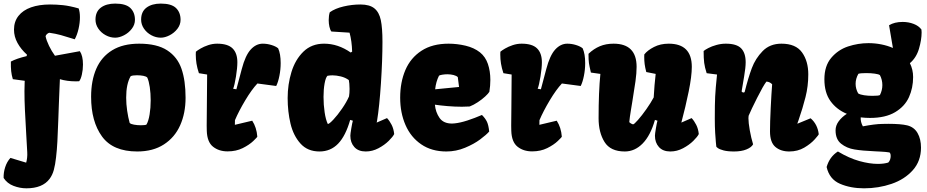

<svg xmlns="http://www.w3.org/2000/svg" viewBox="-31 -817 5060 1048"><path d="M117.7 13.7Q116.2 -21 112.3 -81.5Q107.4 -163.6 105 -217.3Q102.5 -271 102.5 -319.3Q102.5 -335.9 103.5 -364.3L104 -376L39.1 -384.8Q32.2 -407.2 30 -428.7Q27.8 -450.2 28.3 -481Q59.6 -497.6 114.3 -510.7L116.2 -518.6Q83.5 -547.9 64.5 -582.5Q45.4 -617.2 45.4 -655.3Q45.4 -699.2 69.8 -730.2Q94.2 -761.2 138.4 -776.9Q182.6 -792.5 242.2 -792.5Q277.3 -792.5 312.7 -788.8Q348.1 -785.2 398.4 -771Q405.3 -750.5 405.3 -723.1Q405.3 -692.4 397.7 -659.4Q390.1 -626.5 377 -602.5Q329.6 -617.7 301 -625.5Q272.5 -633.3 238.3 -638.2Q231 -636.7 224.9 -630.6Q218.8 -624.5 217.8 -619.1Q222.2 -596.7 236.6 -566.9Q251 -537.1 269 -512.7L404.8 -537.6Q421.9 -512.2 421.9 -464.8Q421.9 -436 415.8 -409.7Q409.7 -383.3 400.9 -373.5Q394.5 -373 382.3 -373Q335 -373 295.9 -384.8Q293.9 -327.1 292.5 -302.7Q292 -284.2 290 -240.2L287.1 -159.7Q284.7 -89.8 282.2 -44.4Q279.8 1 274.9 42.5Q270.5 82 262.9 110.1Q255.4 138.2 239.7 159.2Q201.2 210.9 112.8 210.9Q77.6 210.9 42.7 197.5Q7.8 184.1 -11.2 154.3Q-12.2 125 -2.7 95.5Q6.8 65.9 25.9 44.9L111.8 70.8Q115.2 60.5 116.9 44.7Q118.7 28.8 117.7 13.7Z M728.5 -578.6Q826.2 -578.6 881.8 -542.2Q937.5 -505.9 959.7 -441.4Q981.9 -377 981.9 -283.7Q981.9 -199.2 952.4 -133.1Q922.9 -66.9 863.5 -28.6Q804.2 9.8 718.3 9.8Q585.4 9.8 525.9 -72Q466.3 -153.8 466.3 -288.6Q466.3 -377 494.6 -441.9Q522.9 -506.8 581.5 -542.7Q640.1 -578.6 728.5 -578.6ZM768.6 -137.2Q779.8 -156.7 785.6 -192.4Q791.5 -228 791.5 -269.5Q791.5 -307.6 786.6 -341.1Q781.7 -374.5 772.9 -393.6Q767.6 -399.9 751.5 -403.1Q735.4 -406.2 716.3 -406.2Q691.4 -406.2 682.1 -400.9Q657.7 -358.9 657.7 -284.2Q657.7 -249 663.1 -212.4Q668.5 -175.8 676.8 -146Q682.6 -139.6 700.7 -136.5Q718.8 -133.3 738.3 -133.3Q763.2 -133.3 768.6 -137.2ZM597.7 -797.4Q655.8 -797.4 680.7 -773.2Q705.6 -749 705.6 -709Q705.6 -682.1 688.2 -659.7Q670.9 -637.2 645.5 -624.3Q620.1 -611.3 597.7 -611.3Q570.8 -611.3 545.9 -624.8Q521 -638.2 505.6 -660.9Q490.2 -683.6 490.2 -710Q490.2 -753.4 519.5 -775.4Q548.8 -797.4 597.7 -797.4ZM846.7 -797.4Q904.8 -797.4 929.7 -773.2Q954.6 -749 954.6 -709Q954.6 -682.1 937.3 -659.7Q919.9 -637.2 894.5 -624.3Q869.1 -611.3 846.7 -611.3Q819.8 -611.3 794.9 -624.8Q770 -638.2 754.6 -660.9Q739.3 -683.6 739.3 -710Q739.3 -753.4 768.6 -775.4Q797.9 -797.4 846.7 -797.4Z M1098.1 -233.9Q1099.6 -395 1099.6 -410.2L1054.7 -417.5Q1045.4 -445.3 1041.5 -469.7Q1037.6 -494.1 1037.6 -519Q1037.6 -529.3 1038.1 -534.7Q1046.4 -542 1064 -552.2Q1081.5 -562.5 1105.5 -570.6Q1129.4 -578.6 1154.3 -578.6Q1212.4 -578.6 1238.5 -552.7Q1264.6 -526.9 1264.6 -477.1Q1264.6 -446.8 1257.1 -399.7Q1249.5 -352.5 1241.7 -332.5L1259.3 -329.6L1288.6 -439.9Q1308.1 -514.6 1337.4 -546.6Q1366.7 -578.6 1403.3 -578.6Q1427.2 -578.6 1450.9 -571.3Q1474.6 -564 1487.3 -553.2Q1501 -522.9 1501 -472.7Q1501 -437.5 1494.1 -403.1Q1487.3 -368.7 1476.6 -347.7L1374 -361.3Q1342.8 -328.1 1307.6 -269.3Q1272.5 -210.4 1251.5 -161.1L1251 -135.7L1345.7 -158.2Q1369.6 -121.6 1373.5 -71.3Q1373.5 -68.4 1351.6 -47.4Q1329.6 -26.4 1293.7 -8.5Q1257.8 9.3 1211.4 9.3Q1163.6 9.3 1131.6 -16.4Q1099.6 -42 1097.7 -103Q1097.2 -110.4 1097.2 -130.9Q1097.2 -151.9 1098.1 -233.9Z M1737.8 -578.6Q1814 -578.6 1883.3 -530.3L1891.1 -535.2Q1889.6 -592.3 1877 -638.7L1777.8 -645Q1771 -653.8 1767.1 -671.1Q1763.2 -688.5 1763.2 -707Q1763.2 -731.9 1769 -750Q1798.3 -771 1844.2 -781.7Q1890.1 -792.5 1936 -792.5Q1986.8 -792.5 2012.7 -771.2Q2038.6 -750 2047.6 -707.3Q2056.6 -664.6 2056.6 -588.9Q2056.6 -489.3 2048.3 -362.8Q2040 -236.3 2026.9 -156.2L2024.9 -147.9L2081.5 -172.4Q2095.7 -157.2 2106.7 -135.5Q2117.7 -113.8 2120.6 -85.4Q2113.8 -70.8 2090.8 -48.1Q2067.9 -25.4 2034.7 -7.8Q2001.5 9.8 1965.3 9.8Q1924.8 9.8 1903.1 -14.4Q1881.3 -38.6 1881.3 -76.2Q1881.3 -85.9 1886.5 -116.2Q1891.6 -146.5 1895 -158.2L1880.4 -162.6Q1855.5 -75.2 1814.5 -32.7Q1773.4 9.8 1712.9 9.8Q1647.9 9.8 1609.1 -33.4Q1570.3 -76.7 1554.7 -142.1Q1539.1 -207.5 1539.1 -281.7Q1539.1 -356 1559.8 -423.8Q1580.6 -491.7 1625.2 -535.2Q1669.9 -578.6 1737.8 -578.6ZM1877 -331.5Q1877 -346.7 1875.7 -360.4Q1874.5 -374 1873 -379.9Q1853.5 -394 1828.9 -399.9Q1804.2 -405.8 1783.7 -405.8Q1771 -405.8 1756.3 -403.3Q1746.6 -393.6 1740.7 -361.1Q1734.9 -328.6 1734.9 -288.1Q1734.9 -244.6 1741 -203.9Q1747.1 -163.1 1758.3 -140.1Q1766.1 -140.1 1788.8 -164.3Q1811.5 -188.5 1835.9 -223.9Q1860.4 -259.3 1874 -290.5Q1877 -308.1 1877 -331.5Z M2417.5 -578.6Q2463.9 -578.6 2510.3 -567.6Q2556.6 -556.6 2588.9 -531.2Q2618.7 -507.3 2632.1 -468Q2645.5 -428.7 2645.5 -380.9Q2645.5 -349.1 2640.1 -315.9Q2634.3 -306.2 2617.2 -290.3Q2600.1 -274.4 2577.1 -259.3Q2554.2 -244.1 2532.7 -235.8Q2512.2 -234.4 2490.2 -234.4Q2451.7 -234.4 2412.1 -237.8Q2372.6 -241.2 2342.8 -245.6Q2346.7 -204.1 2368.2 -173.3Q2389.6 -142.6 2436.5 -142.6Q2440.9 -142.6 2450.7 -143.6Q2480.5 -146.5 2520.3 -159.4Q2560.1 -172.4 2599.6 -189.5Q2618.2 -170.9 2627 -152.3Q2635.7 -133.8 2639.2 -99.1Q2624 -81.5 2590.1 -56.2Q2556.2 -30.8 2507.3 -10.5Q2458.5 9.8 2405.3 9.8Q2325.2 9.8 2268.3 -29.1Q2211.4 -67.9 2182.4 -134.5Q2153.3 -201.2 2153.3 -283.7Q2153.3 -368.2 2181.6 -434.6Q2210 -501 2269.3 -539.8Q2328.6 -578.6 2417.5 -578.6ZM2467.8 -396Q2460.9 -403.3 2444.8 -407.5Q2428.7 -411.6 2411.1 -411.6Q2397 -411.6 2382.6 -409.2Q2368.2 -406.7 2365.2 -403.8Q2348.6 -371.1 2344.2 -329.6L2474.6 -342.3Z M2760.3 -233.9Q2761.7 -395 2761.7 -410.2L2716.8 -417.5Q2707.5 -445.3 2703.6 -469.7Q2699.7 -494.1 2699.7 -519Q2699.7 -529.3 2700.2 -534.7Q2708.5 -542 2726.1 -552.2Q2743.7 -562.5 2767.6 -570.6Q2791.5 -578.6 2816.4 -578.6Q2874.5 -578.6 2900.6 -552.7Q2926.8 -526.9 2926.8 -477.1Q2926.8 -446.8 2919.2 -399.7Q2911.6 -352.5 2903.8 -332.5L2921.4 -329.6L2950.7 -439.9Q2970.2 -514.6 2999.5 -546.6Q3028.8 -578.6 3065.4 -578.6Q3089.4 -578.6 3113 -571.3Q3136.7 -564 3149.4 -553.2Q3163.1 -522.9 3163.1 -472.7Q3163.1 -437.5 3156.2 -403.1Q3149.4 -368.7 3138.7 -347.7L3036.1 -361.3Q3004.9 -328.1 2969.7 -269.3Q2934.6 -210.4 2913.6 -161.1L2913.1 -135.7L3007.8 -158.2Q3031.7 -121.6 3035.6 -71.3Q3035.6 -68.4 3013.7 -47.4Q2991.7 -26.4 2955.8 -8.5Q2919.9 9.3 2873.5 9.3Q2825.7 9.3 2793.7 -16.4Q2761.7 -42 2759.8 -103Q2759.3 -110.4 2759.3 -130.9Q2759.3 -151.9 2760.3 -233.9Z M3194.3 -420.9Q3186 -456.5 3183.6 -473.1Q3181.2 -489.7 3181.2 -523.4Q3210 -550.8 3243.2 -564.7Q3276.4 -578.6 3317.9 -578.6Q3443.8 -578.6 3443.8 -452.1Q3443.8 -418.5 3437.7 -374Q3431.6 -329.6 3420.4 -262.2Q3418.9 -253.4 3412.6 -214.8Q3406.2 -176.3 3403.8 -150.4Q3412.1 -141.6 3424.3 -138.2Q3430.2 -138.2 3451.4 -162.4Q3472.7 -186.5 3497.1 -221.2Q3521.5 -255.9 3537.1 -285.2Q3541 -355 3547.9 -413.6L3496.6 -423.8Q3490.2 -448.2 3487.8 -466.8Q3485.4 -485.4 3485.4 -506.3L3485.8 -520Q3503.4 -542.5 3538.6 -560.5Q3573.7 -578.6 3619.1 -578.6Q3745.1 -578.6 3745.1 -452.1Q3745.1 -400.9 3728 -317.1Q3710.9 -233.4 3688 -147.9L3744.1 -172.4Q3758.3 -157.2 3769.3 -135.5Q3780.3 -113.8 3783.2 -85.4Q3776.4 -70.8 3753.4 -48.1Q3730.5 -25.4 3697.3 -7.8Q3664.1 9.8 3627.9 9.8Q3587.4 9.8 3565.7 -14.4Q3543.9 -38.6 3543.9 -76.2Q3543.9 -85.9 3549.1 -116.2Q3554.2 -146.5 3557.6 -158.2L3543.9 -162.6Q3519.5 -77.1 3476.8 -33.7Q3434.1 9.8 3379.4 9.8Q3300.8 9.8 3268.6 -42.2Q3236.3 -94.2 3236.3 -171.4Q3236.3 -316.4 3246.1 -413.6Z M3882.8 -410.2 3826.2 -417.5Q3815.9 -449.2 3812.7 -474.1Q3809.6 -499 3809.6 -538.6Q3817.4 -545.4 3835.7 -554.9Q3854 -564.5 3879.4 -571.5Q3904.8 -578.6 3930.7 -578.6Q3989.7 -578.6 4014.4 -553.2Q4039.1 -527.8 4039.1 -477.1Q4039.1 -448.7 4030.8 -400.4Q4017.1 -322.8 4017.1 -318.8Q4017.1 -316.4 4020.5 -314.2Q4023.9 -312 4027.8 -312Q4032.2 -312 4033.7 -315.4Q4053.2 -393.1 4072.8 -445.3Q4092.3 -497.6 4131.8 -538.1Q4171.4 -578.6 4234.4 -578.6Q4312.5 -578.6 4346.7 -531Q4380.9 -483.4 4380.9 -411.1Q4380.9 -346.7 4365.7 -286.9Q4350.6 -227.1 4328.1 -162.1Q4329.1 -164.6 4321.3 -143.1L4322.3 -142.1L4393.6 -171.4Q4431.6 -138.7 4438 -84.5Q4438 -81.1 4416.3 -56.6Q4394.5 -32.2 4358.9 -11.2Q4323.2 9.8 4276.9 9.8Q4230.5 9.8 4201.2 -15.1Q4171.9 -40 4171.9 -100.1Q4171.9 -147.9 4175.8 -228Q4179.7 -308.1 4183.6 -356.9Q4170.9 -370.6 4152.3 -371.6Q4135.3 -349.6 4102.1 -283.7Q4068.8 -217.8 4055.2 -185.1Q4054.2 -178.2 4054.2 -171.9Q4054.2 -147.5 4061.5 -106.2Q4068.8 -64.9 4079.6 -29.3Q4070.8 -12.7 4043.5 -1.5Q4016.1 9.8 3976.1 9.8Q3939.9 9.8 3918.2 3.9Q3896.5 -2 3887.7 -8.5Q3878.9 -15.1 3878.9 -16.6Q3878.4 -21 3876.5 -39.8Q3874.5 -58.6 3872.6 -92.5Q3870.6 -126.5 3870.6 -169.9Q3870.6 -249.5 3872.6 -290.3Q3874.5 -331.1 3882.8 -410.2Z M4817.4 70.3Q4824.7 63 4827.6 53.5Q4830.6 43.9 4830.6 35.6Q4830.6 26.9 4829.1 22.7Q4827.6 18.6 4824.2 15.1Q4803.7 11.7 4776.1 10.5Q4748.5 9.3 4743.2 8.8Q4675.3 5.9 4632.8 -1.2Q4590.3 -8.3 4560.1 -32.5Q4529.8 -56.6 4529.8 -105.5Q4529.8 -131.8 4546.9 -155Q4564 -178.2 4591.3 -195.8Q4535.6 -218.8 4502.2 -264.9Q4468.8 -311 4468.8 -384.3Q4468.8 -457 4506.1 -501.2Q4543.5 -545.4 4598.1 -563.5Q4652.8 -581.5 4709.5 -581.5Q4745.1 -581.5 4779.3 -574.7Q4813.5 -567.9 4842.8 -555.2L4821.8 -679.2Q4851.6 -697.3 4896 -697.3Q4928.2 -697.3 4956.1 -686.5Q4983.9 -675.8 4998.5 -655.8Q4999.5 -650.9 4999.5 -640.1Q4999.5 -600.1 4985.1 -551Q4970.7 -502 4935.5 -472.2Q4953.1 -437 4953.1 -396.5Q4953.1 -336.9 4930.4 -286.6Q4907.7 -236.3 4855 -204.8Q4802.2 -173.3 4717.8 -173.3Q4693.4 -173.3 4667 -176.3Q4665.5 -151.9 4678.7 -127.4Q4744.6 -140.1 4785.2 -140.6L4818.4 -141.1Q4885.7 -141.1 4920.4 -132.8Q4958.5 -123.5 4977.3 -90.8Q4996.1 -58.1 4996.1 -11.2Q4996.1 62 4951.4 112.1Q4906.7 162.1 4835.7 186.5Q4764.6 210.9 4685.1 210.9Q4611.3 210.9 4553.7 186Q4496.1 161.1 4481 94.7Q4497.1 38.6 4542.5 9.8Q4603.5 46.4 4659.4 62Q4715.3 77.6 4760.7 77.6Q4793.5 77.6 4817.4 70.3ZM4772 -298.3Q4785.2 -324.7 4785.2 -352.5Q4785.2 -381.3 4772 -406.7Q4765.6 -412.1 4743.9 -415Q4722.2 -418 4696.8 -418Q4665 -418 4654.3 -414.1Q4639.2 -387.2 4639.2 -359.9Q4639.2 -332 4653.3 -307.1Q4664.1 -300.3 4685.8 -297.1Q4707.5 -293.9 4731 -293.9Q4766.1 -293.9 4772 -298.3Z"/></svg>

Font: Kavoon
Style: Regular
Weight: 400
Designer: Viktoriya Grabowska
Foundry: Viktoriya Grabowska
Version: Version 1.004; ttfautohint (v1.4.1)